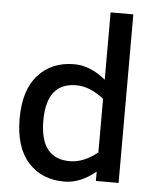

<svg xmlns="http://www.w3.org/2000/svg" viewBox="-58 -895 773 960"><g transform="rotate(5 328.5 -414.5)"><path d="M458 -846H572V0H458V-47Q381 17 300 17Q187 17 119 -58.5Q51 -134 51 -278Q51 -421 119 -496.5Q187 -572 300 -572Q381 -572 458 -508ZM319 -87Q388 -87 458 -143V-412Q388 -468 319 -468Q170 -468 170 -278Q170 -87 319 -87Z"/></g></svg>

Font: Biryani DemiBold
Style: Regular
Weight: 600
Designer: Dan Reynolds and Mathieu Réguer
Foundry: Dan Reynolds and Mathieu Réguer
Version: Version 1.003;PS 001.003;hotconv 1.0.70;makeotf.lib2.5.58329